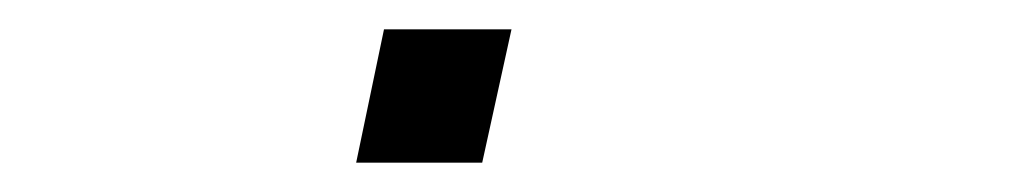

<svg xmlns="http://www.w3.org/2000/svg" viewBox="-20 -111 690 131"><path d="M223 0 242 -91H329L309 0Z"/></svg>

Font: Azeret Mono Thin ExtraLight
Style: Italic
Weight: 250
Italic angle: -12°
Version: Version 1.002